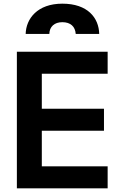

<svg xmlns="http://www.w3.org/2000/svg" viewBox="-20 -1027 635 1047"><path d="M249 -842C250 -882 277 -906 320 -906C365 -906 390 -882 393 -842H521C519 -930 458 -1007 320 -1007C184 -1007 122 -925 120 -842ZM567 0V-120H208V-314H547V-434H208V-625H567V-745H72V0Z"/></svg>

Font: Plus Jakarta Sans
Style: Bold
Weight: 700
Designer: Gumpita Rahayu
Foundry: Tokotype
Version: Version 2.071;gftools[0.9.30]